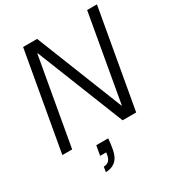

<svg xmlns="http://www.w3.org/2000/svg" viewBox="-215 -830 1089 1187"><g transform="rotate(-30 330.0 -237.0)"><path d="M9 0 133 -700H233L478 -83H481L590 -700H660L536 0H439L192 -621H189L79 0ZM189 226 195 190Q219 190 232.5 176Q246 162 250 135L252 121H209L221 52H306Q305 70 302.5 88.5Q300 107 296 129Q286 180 258 203Q230 226 189 226Z"/></g></svg>

Font: DM Sans 36pt Light
Style: Italic
Weight: 300
Italic angle: -10°
Designer: Colophon Foundry, Jonny Pinhorn
Foundry: Colophon Foundry
Version: Version 4.004;gftools[0.9.30]